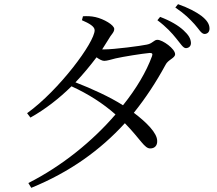

<svg xmlns="http://www.w3.org/2000/svg" viewBox="-20 -835 1040 921"><path d="M709 -565C682 -491 634 -410 570 -330C507 -370 422 -409 342 -440C378 -478 412 -519 443 -560C457 -550 470 -543 480 -543C494 -543 514 -550 535 -555C570 -563 663 -578 698 -581C709 -581 714 -578 709 -565ZM470 -598C480 -613 490 -629 499 -644C513 -670 528 -679 528 -696C528 -715 478 -744 438 -753C416 -758 396 -758 378 -757L373 -738C408 -723 434 -708 434 -690C434 -632 264 -403 110 -292L126 -271C196 -310 263 -362 323 -421C404 -384 474 -339 534 -286C425 -159 278 -39 116 43L130 66C316 -10 461 -115 579 -244C655 -166 673 -122 701 -123C722 -123 735 -137 734 -159C734 -197 683 -248 622 -294C679 -365 729 -441 774 -524C786 -549 820 -556 820 -575C820 -601 760 -644 735 -644C718 -644 712 -626 684 -621C657 -615 528 -598 480 -598ZM735 -738C778 -706 805 -676 825 -651C846 -626 858 -604 872 -604C887 -605 896 -614 896 -629C895 -650 885 -667 860 -690C835 -713 798 -735 748 -754ZM821 -799C868 -767 890 -744 913 -719C935 -695 945 -672 962 -672C976 -673 985 -682 985 -698C985 -719 973 -738 946 -759C920 -778 885 -797 834 -815Z"/></svg>

Font: Noto Serif CJK JP
Style: Regular
Weight: 400
Designer: Ryoko NISHIZUKA 西塚涼子 (kana & ideographs); Frank Grießhammer (Latin, Greek & Cyrillic); Wenlong ZHANG 张文龙 (bopomofo); San
Foundry: Adobe Systems Incorporated
Version: Version 1.000;PS 1;hotconv 16.6.53;makeotf.lib2.5.65590